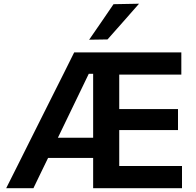

<svg xmlns="http://www.w3.org/2000/svg" viewBox="-20 -988 1027 1008"><path d="M12.5 0Q41.5 -57.5 73.2 -120.8Q105 -184 133.5 -241.5L256.5 -487Q289 -551.5 315.8 -605Q342.5 -658.5 369.5 -713H932V-596.5H606V-415.5H914.5V-305H606V-116.5H935.5V0H469V-159H232.5Q213 -119 193.5 -78.8Q174 -38.5 155.5 0ZM446 -600.5 284 -265H469V-600.5ZM448 -779.5Q480.5 -826 512.5 -873Q544 -919.5 576 -966L710 -968.5Q667.5 -920 626 -873Q584.5 -826 544.5 -781Z"/></svg>

Font: Heraclito SemiBold
Style: Regular
Weight: 600
Designer: Kostas Bartsokas (font) & Cristiano Sobral (main changes)
Foundry: Kostas Bartsokas (font) & Cristiano Sobral (main changes)
Version: Version 1.00;July 8, 2020;FontCreator 13.0.0.2655 64-bit